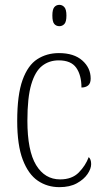

<svg xmlns="http://www.w3.org/2000/svg" viewBox="-20 -762 428 792"><path d="M225 10Q175 10 136 -16.5Q97 -43 74 -103Q51 -163 51 -263Q51 -371 73 -432Q95 -493 134 -518Q173 -543 223 -543Q285 -543 319.5 -512.5Q354 -482 354 -438Q354 -418 343.5 -409.5Q333 -401 316 -401Q316 -452 294.5 -482.5Q273 -513 222 -513Q183 -513 154 -490.5Q125 -468 109 -414Q93 -360 93 -264Q93 -140 129 -81Q165 -22 228 -22Q277 -22 305 -50.5Q333 -79 346 -114Q356 -105 356 -85Q356 -66 341 -44Q326 -22 297 -6Q268 10 225 10ZM225 -654Q212 -654 204 -663Q196 -672 196 -698Q196 -723 204 -732.5Q212 -742 225 -742Q237 -742 245.5 -732.5Q254 -723 254 -698Q254 -672 245.5 -663Q237 -654 225 -654Z"/></svg>

Font: Noto Serif Myanmar Condensed ExtraLight
Style: Regular
Weight: 200
Width: 3
Designer: Ben Mitchell and the Monotype Design Team
Foundry: Monotype Imaging Inc.
Version: Version 2.106; ttfautohint (v1.8.4.7-5d5b)